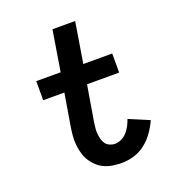

<svg xmlns="http://www.w3.org/2000/svg" viewBox="-135 -841 869 955"><g transform="rotate(-20 300.0 -363.5)"><path d="M348 8Q325 8 301.5 4.5Q278 1 257.5 -8Q237 -17 220.5 -32Q204 -47 192 -65.5Q180 -84 173.5 -106Q167 -128 164.5 -151Q162 -174 163.5 -197.5Q165 -221 169 -245L198 -419H86V-520H215L250 -735H370L335 -520H488V-419H318L286 -228Q284 -214 282.5 -199Q281 -184 282.5 -169.5Q284 -155 287.5 -141Q291 -127 299 -116Q307 -105 320.5 -99Q334 -93 348 -93Q366 -93 383 -101.5Q400 -110 412.5 -124Q425 -138 433.5 -154.5Q442 -171 448 -188L555 -143Q541 -112 521 -83.5Q501 -55 473.5 -33.5Q446 -12 413.5 -2Q381 8 348 8Z"/></g></svg>

Font: Zed Sans Extended
Style: Bold Italic
Weight: 700
Width: 7
Italic angle: -9°
Designer: Belleve Invis
Foundry: Belleve Invis
Version: Version 1.0.0; ttfautohint (v1.8.4)